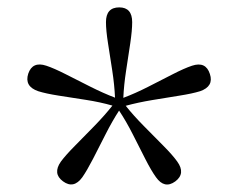

<svg xmlns="http://www.w3.org/2000/svg" viewBox="-20 -786 643 520"><path d="M203 -306Q179.5 -273.5 150.5 -295Q122 -316 145 -348.5Q158 -366 183 -391.2Q208 -416.5 235.8 -445Q263.5 -473.5 284.5 -500Q251.5 -509.5 212.8 -515.5Q174 -521.5 139 -527Q104 -532.5 83.5 -539Q45.5 -552 56.5 -586.5Q68 -620.5 105.5 -608Q126.5 -601 158 -585Q189.5 -569 224.8 -551.2Q260 -533.5 291.5 -521.5Q290 -556 284 -595Q278 -634 272.5 -669Q267 -704 267 -726Q267 -766 303 -766Q338 -766 338 -726Q338 -704 332.8 -668.8Q327.5 -633.5 321.5 -594.5Q315.5 -555.5 314 -521Q346 -533 381 -550.8Q416 -568.5 447.5 -584.8Q479 -601 500 -608Q537.5 -620.5 548.5 -585.5Q559.5 -552 522 -539Q501 -532.5 466.2 -527Q431.5 -521.5 392.5 -515Q353.5 -508.5 320.5 -499.5Q342 -472.5 369.8 -444.5Q397.5 -416.5 422.5 -391.2Q447.5 -366 460 -348.5Q483.5 -316 454.5 -294.5Q425.5 -273.5 402.5 -306Q389.5 -324 373.5 -355.5Q357.5 -387 339.5 -422.5Q321.5 -458 302.5 -486.5Q284 -458 266 -422.5Q248 -387 231.8 -355.5Q215.5 -324 203 -306Z"/></svg>

Font: Fraunces 72pt SuperSoft Light
Style: Regular
Weight: 300
Version: Version 1.000;[0bf87f6ff]